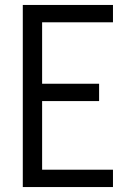

<svg xmlns="http://www.w3.org/2000/svg" viewBox="-20 -755 540 775"><path d="M72 0V-735H436V-665H150V-417H380V-347H150V-70H436V0Z"/></svg>

Font: Iosevka SS18
Style: Regular
Weight: 400
Monospace: yes
Designer: Belleve Invis
Foundry: Belleve Invis
Version: Version 25.1.1; ttfautohint (v1.8.4)